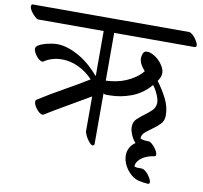

<svg xmlns="http://www.w3.org/2000/svg" viewBox="-124 -787 1143 1081"><g transform="rotate(10 447.0 -246.0)"><path d="M139 -85Q131 -85 121.5 -92Q112 -99 104 -109Q96 -119 90.5 -130Q85 -141 85 -150Q85 -158 90 -162Q159 -206 230 -245.5Q301 -285 371 -328Q336 -366 289.5 -388.5Q243 -411 193 -411Q166 -411 139.5 -403.5Q113 -396 88 -379H86Q78 -379 68.5 -386Q59 -393 51 -403Q43 -413 37.5 -424Q32 -435 32 -444Q32 -456 47 -465Q62 -474 81.5 -479.5Q101 -485 120 -488Q139 -491 148 -491Q183 -491 217 -479.5Q251 -468 283 -449Q315 -430 343.5 -404.5Q372 -379 396 -351V-609H19Q13 -611 4.5 -618.5Q-4 -626 -12 -635.5Q-20 -645 -26 -655.5Q-32 -666 -32 -675Q-32 -683 -26 -687H872Q879 -686 888.5 -678.5Q898 -671 906 -660.5Q914 -650 920 -639Q926 -628 926 -620Q926 -611 917 -609H455Q456 -607 456 -603V-336Q484 -337 513.5 -342.5Q543 -348 570 -359.5Q597 -371 621 -387.5Q645 -404 663 -426Q649 -442 639 -459.5Q629 -477 629 -497Q629 -507 634.5 -522Q640 -537 657 -537Q672 -537 690.5 -528Q709 -519 724.5 -504Q740 -489 751 -470Q762 -451 762 -431Q762 -419 756.5 -407Q751 -395 744 -385Q776 -343 799.5 -296.5Q823 -250 823 -201Q823 -171 804.5 -152Q786 -133 764 -117.5Q742 -102 723.5 -86.5Q705 -71 705 -49Q717 -44 729 -42.5Q741 -41 755 -41Q756 -42 757 -42V-41Q765 -38 773.5 -30.5Q782 -23 790 -13Q798 -3 803 7.5Q808 18 808 25Q808 34 801 35L799 36Q783 38 765.5 43.5Q748 49 733 59Q718 69 708.5 82Q699 95 699 112Q710 117 722.5 116Q735 115 746 117Q753 118 762.5 125.5Q772 133 780 143.5Q788 154 794 165Q800 176 800 184Q800 194 791 195Q763 193 738.5 187.5Q714 182 692 163Q668 142 654 114Q640 86 640 58Q640 36 650 16Q660 -4 682 -19Q667 -34 656 -59.5Q645 -85 645 -105Q645 -134 663.5 -151.5Q682 -169 704 -185Q726 -201 744.5 -219Q763 -237 763 -265Q763 -277 758 -291.5Q753 -306 746.5 -319.5Q740 -333 733 -343.5Q726 -354 723 -358Q678 -305 616.5 -281.5Q555 -258 489 -258Q481 -258 471 -258Q461 -258 456 -264V29Q452 36 446 36Q439 36 430.5 27Q422 18 414.5 6.5Q407 -5 402 -16.5Q397 -28 396 -33V-235Q332 -197 268 -160.5Q204 -124 141 -85Z"/></g></svg>

Font: Asar
Style: Regular
Weight: 400
Designer: Eben Sorkin
Foundry: Eben Sorkin, Pria Ravichandran
Version: Version 1.003; ttfautohint (v1.3) -l 8 -r 50 -G 0 -x 0 -H 45